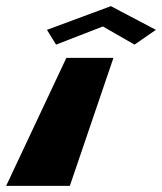

<svg xmlns="http://www.w3.org/2000/svg" viewBox="-34 -604 527 624"><path d="M326.4 -584 472.6 -507 403.2 -459 300.3 -518 148.2 -459 118.6 -507ZM-14 0H193L334.7 -416H181.7Z"/></svg>

Font: Hussar Milosc
Style: Obl
Weight: 700
Foundry: Cannot Into Space Fonts
Version: Version 1.02